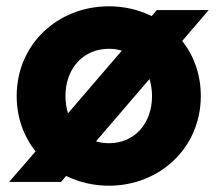

<svg xmlns="http://www.w3.org/2000/svg" viewBox="-20 -578 691 610"><path d="M326 12C487 12 618 -108 618 -273C618 -341 596 -401 559 -448L643 -546H478L462 -527C421 -547 375 -558 326 -558C164 -558 33 -438 33 -273C33 -205 55 -145 93 -97L9 0H174L190 -19C231 1 277 12 326 12ZM188 -273C188 -360 244 -423 326 -423C341 -423 354 -421 367 -417L196 -218C191 -235 188 -253 188 -273ZM285 -129 455 -327C460 -311 463 -292 463 -273C463 -185 407 -123 326 -123C311 -123 297 -125 285 -129Z"/></svg>

Font: Mluvka ExtraBold
Style: Regular
Weight: 800
Designer: Modified by Jiří Krblich, Original typeface by Gumpita Rahayu
Foundry: Gumpita Rahayu & Jiří Krblich
Version: Version 2.000;Glyphs 3.1.1 (3134)